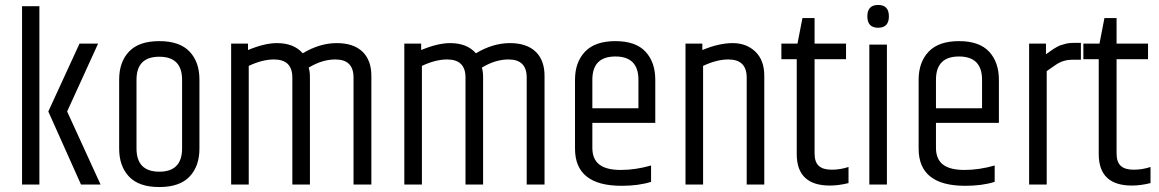

<svg xmlns="http://www.w3.org/2000/svg" viewBox="-20 -745 4679 775"><path d="M69 -720H139V0H69ZM301 -569H376L251 -295L386 0H307L175 -295Z M715 -423Q715 -516 623 -516Q531 -516 531 -423V-146Q531 -52 623 -52Q715 -52 715 -146ZM461 -424Q461 -495 501 -537Q541 -579 623 -579Q705 -579 745 -537Q785 -495 785 -424V-145Q785 -74 745 -32Q705 10 623 10Q541 10 501 -32Q461 -74 461 -145Z M1202 -530Q1271 -571 1339 -571Q1407 -571 1443 -536.5Q1479 -502 1479 -439V0H1407V-432Q1407 -505 1334 -505Q1280 -505 1226 -472Q1231 -457 1231 -432V0H1160V-432Q1160 -505 1086 -505Q1039 -505 984 -479V0H913V-569H981V-543Q1048 -571 1098 -571Q1166 -571 1202 -530Z M1901 -530Q1970 -571 2038 -571Q2106 -571 2142 -536.5Q2178 -502 2178 -439V0H2106V-432Q2106 -505 2033 -505Q1979 -505 1925 -472Q1930 -457 1930 -432V0H1859V-432Q1859 -505 1785 -505Q1738 -505 1683 -479V0H1612V-569H1680V-543Q1747 -571 1797 -571Q1865 -571 1901 -530Z M2301 -145V-423Q2301 -494 2341.5 -536.5Q2382 -579 2464 -579Q2546 -579 2585.5 -536.5Q2625 -494 2625 -423V-249H2371V-148Q2371 -103 2399 -81Q2427 -59 2486 -59Q2545 -59 2608 -77V-11Q2558 5 2489 5Q2301 5 2301 -145ZM2371 -308H2557V-423Q2557 -517 2464 -517Q2371 -517 2371 -423Z M2815 -543Q2882 -571 2937.5 -571Q2993 -571 3029 -536.5Q3065 -502 3065 -439V0H2994V-432Q2994 -505 2920 -505Q2873 -505 2818 -479V0H2747V-569H2815Z M3268 -672V-569H3395V-506H3268V-126Q3268 -91 3285 -75.5Q3302 -60 3337 -60Q3372 -60 3405 -71V-6Q3365 4 3330 4Q3196 4 3196 -123V-506H3134V-569H3199L3219 -672Z M3524.5 -633Q3481 -633 3481 -679Q3481 -725 3524.5 -725Q3568 -725 3568 -679Q3568 -633 3524.5 -633ZM3489 -565H3560V0H3489Z M3688 -145V-423Q3688 -494 3728.5 -536.5Q3769 -579 3851 -579Q3933 -579 3972.5 -536.5Q4012 -494 4012 -423V-249H3758V-148Q3758 -103 3786 -81Q3814 -59 3873 -59Q3932 -59 3995 -77V-11Q3945 5 3876 5Q3688 5 3688 -145ZM3758 -308H3944V-423Q3944 -517 3851 -517Q3758 -517 3758 -423Z M4318 -572H4343V-504H4309Q4273 -504 4244 -485Q4235 -479 4205 -458V0H4134V-569H4202V-526Q4205 -528 4217.5 -537Q4230 -546 4232.5 -547.5Q4235 -549 4245.5 -555Q4256 -561 4261.5 -562.5Q4267 -564 4277 -567Q4292 -572 4318 -572Z M4487 -672V-569H4614V-506H4487V-126Q4487 -91 4504 -75.5Q4521 -60 4556 -60Q4591 -60 4624 -71V-6Q4584 4 4549 4Q4415 4 4415 -123V-506H4353V-569H4418L4438 -672Z"/></svg>

Font: Khand
Style: Regular
Weight: 400
Designer: Devanagari: Sanchit Sawaria, Jyotish Sonowal; Latin: Satya Rajpurohit
Foundry: Indian Type Foundry
Version: Version 1.101;PS 1.0;hotconv 1.0.78;makeotf.lib2.5.61930; tt